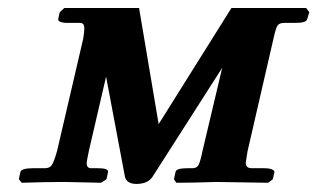

<svg xmlns="http://www.w3.org/2000/svg" viewBox="-20 -454 790 478"><path d="M140.1 -434.1H326.2L375 -145L556.2 -434.1H742.2L750 -423.8L745.1 -407.2Q743.7 -397 715.8 -397H688Q675.3 -397 670.9 -390.4Q666.5 -383.8 661.1 -358.9L596.2 -77.1Q591.8 -49.8 591.8 -48.8Q591.8 -35.2 606.9 -35.2H637.2Q650.4 -35.2 657.2 -32.2Q664.1 -29.3 663.1 -24.9L659.2 -7.8L647.9 1L518.1 -1Q462.4 1 418.9 1L413.1 -7.8L417 -25.9Q418.5 -35.2 445.8 -35.2H459Q469.7 -35.2 474.1 -43Q478.5 -50.8 483.9 -77.1L533.2 -285.2L359.9 -14.2Q348.1 3.9 319.8 3.9Q295.4 3.9 291 -14.2L244.1 -263.2L201.2 -78.1Q195.8 -52.2 195.8 -47.9Q195.8 -35.2 207 -35.2H224.1Q250.5 -35.2 249 -25.9L245.1 -7.8L231.9 1L141.1 -1Q93.8 -1 34.2 1L26.9 -7.8L30.8 -25.9Q33.7 -35.2 62 -35.2H91.8Q103.5 -35.2 108.9 -43Q114.3 -50.8 122.1 -78.1L187 -356.9Q189.9 -374 189.9 -381.8Q189.9 -390.6 187.3 -393.8Q184.6 -397 178.2 -397H148.9Q136.2 -397 130.1 -399.7Q124 -402.3 125 -407.2L128.9 -423.8Z"/></svg>

Font: Linux Libertine
Style: Bold Italic
Weight: 700
Italic angle: -11.5°
Designer: Philipp H. Poll
Foundry: Philipp H. Poll
Version: Version 4.0.5